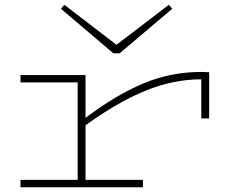

<svg xmlns="http://www.w3.org/2000/svg" viewBox="-20 -786 997 806"><path d="M858 -483V-289H825V-453Q707 -453 589 -404.5Q471 -356 339 -260V-31H580V0H66V-31H306V-440H66V-471H339V-291Q464 -386 580 -435Q696 -484 825 -484ZM703 -749 482 -562H456L236 -749L250 -766L469 -598L689 -766Z"/></svg>

Font: BioRhyme Expanded ExtraLight
Style: Regular
Weight: 275
Width: 7
Designer: Aoife Mooney
Foundry: Aoife Mooney Type
Version: Version 1.001